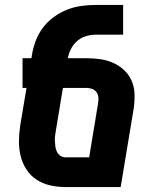

<svg xmlns="http://www.w3.org/2000/svg" viewBox="-20 -755 640 775"><path d="M467 0H244Q212 0 181.5 -7Q151 -14 126.5 -30.5Q102 -47 86 -72Q70 -97 63 -126.5Q56 -156 56.5 -187.5Q57 -219 62 -251L87 -400H71V-520H107L109 -534Q114 -563 124.5 -591Q135 -619 153.5 -643.5Q172 -668 197.5 -686.5Q223 -705 251 -716Q279 -727 308 -731Q337 -735 365 -735H477V-615H366Q347 -615 327 -609Q307 -603 291.5 -589.5Q276 -576 266.5 -557.5Q257 -539 254 -520H330Q358 -520 385.5 -516Q413 -512 437.5 -501Q462 -490 481.5 -471.5Q501 -453 511.5 -428.5Q522 -404 523 -376Q524 -348 520 -319ZM244 -120H340L376 -339Q378 -351 377 -362.5Q376 -374 369.5 -383Q363 -392 352.5 -396Q342 -400 330 -400H234L206 -231Q204 -220 202.5 -208.5Q201 -197 201.5 -185.5Q202 -174 203.5 -163Q205 -152 210 -142Q215 -132 224 -126Q233 -120 244 -120Z"/></svg>

Font: Iosevka Heavy Extended
Style: Italic
Weight: 900
Width: 7
Italic angle: -9°
Monospace: yes
Designer: Belleve Invis
Foundry: Belleve Invis
Version: Version 32.5.0; ttfautohint (v1.8.4)